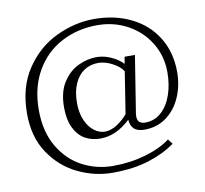

<svg xmlns="http://www.w3.org/2000/svg" viewBox="-80 -797 956 895"><g transform="rotate(-10 398.5 -349.5)"><path d="M37 -329Q37 -454 95 -540.2Q153 -626.5 241.5 -668.2Q330 -710 421 -710Q518 -710 595.2 -672.2Q672.5 -634.5 716.2 -564Q760 -493.5 760 -399Q760 -336.5 736.5 -281.8Q713 -227 668.5 -194Q624 -161 564 -161Q530 -161 514 -177Q498 -193 497 -220Q463.5 -188.5 428.2 -172.2Q393 -156 354 -156Q313.5 -156 281.8 -174Q250 -192 231 -230.8Q212 -269.5 212 -328.5Q212 -401.5 242.2 -447.5Q272.5 -493.5 315.8 -513.2Q359 -533 400 -533Q429.5 -533 456.2 -523Q483 -513 501.2 -500Q519.5 -487 525.5 -479L531 -512H580L537 -242L536 -229Q536 -209.5 545.8 -201.2Q555.5 -193 573 -193Q617 -193 649.2 -222Q681.5 -251 698.2 -299.8Q715 -348.5 715 -407Q715 -482 677.8 -544.2Q640.5 -606.5 575.2 -642.8Q510 -679 430 -679Q337 -679 260.2 -638.5Q183.5 -598 138.8 -520.2Q94 -442.5 94 -336.5Q94 -235.5 135.2 -164Q176.5 -92.5 244.2 -56.2Q312 -20 391 -20Q472 -20 543.8 -40.8Q615.5 -61.5 663 -97L681 -74Q630.5 -36.5 556.5 -12.8Q482.5 11 382 11Q299 11 219.5 -27Q140 -65 88.5 -141.8Q37 -218.5 37 -329ZM489 -248 520 -445Q505 -469 470.5 -487Q436 -505 404 -505Q366.5 -505 337.2 -485.5Q308 -466 291.5 -428.2Q275 -390.5 275 -338Q275 -291.5 290 -256.5Q305 -221.5 329.5 -202.8Q354 -184 381 -184Q410 -184 440 -204Q470 -224 489 -248Z"/></g></svg>

Font: Didactic
Style: Regular
Weight: 400
Designer: Tyler Finck
Foundry: Etcetera Type Co
Version: Version 3.007;FEAKit 1.0